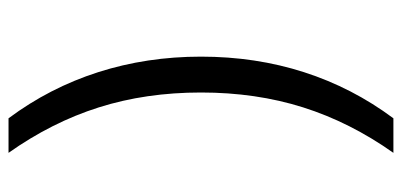

<svg xmlns="http://www.w3.org/2000/svg" viewBox="-260 -550 920 439"><g transform="rotate(90 199.5 -330.0)"><path d="M250 110Q180 16 144.5 -95Q109 -206 109 -330Q109 -455 144.5 -565.5Q180 -676 250 -770H329Q259 -671 225 -563.5Q191 -456 191 -330Q191 -204 225 -96.5Q259 11 329 110Z"/></g></svg>

Font: M PLUS 2 Thin
Style: Regular
Weight: 400
Version: Version 1.001